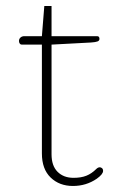

<svg xmlns="http://www.w3.org/2000/svg" viewBox="-20 -607 397 637"><path d="M119 -98V-459H52Q48 -459 45.5 -462.5Q43 -466 43 -471Q43 -478 48 -482.5Q53 -487 61 -487H119L127 -587H151V-487H302Q310 -487 310 -478Q310 -472 303.5 -469.5Q297 -467 282 -466L151 -459V-95Q151 -57 171 -37Q191 -17 224 -17Q249 -17 266.5 -24Q284 -31 299 -46Q305 -52 311 -52Q315 -52 318.5 -49Q322 -46 322 -40Q322 -29 301 -14Q266 10 222 10Q177 10 148 -18Q119 -46 119 -98Z"/></svg>

Font: Maitree ExtraLight
Style: Regular
Weight: 250
Designer: CadsonDemak Team
Foundry: CadsonDemak
Version: Version 1.002